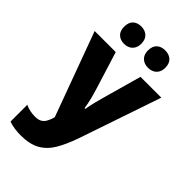

<svg xmlns="http://www.w3.org/2000/svg" viewBox="-278 -1007 1102 1102"><g transform="rotate(45 273.5 -456.0)"><path d="M374 -212Q349 -141 320 -91.5Q291 -42 245.5 -16Q200 10 126 10Q102 10 77 6.5Q52 3 30 -5V-141Q49 -132 69.5 -128Q90 -124 108 -124Q134 -124 149.5 -132.5Q165 -141 175 -158.5Q185 -176 192 -202L4 -714H175L245 -489Q255 -457 263 -425.5Q271 -394 276 -360H282Q288 -394 295 -422Q302 -450 311 -482L376 -714H545ZM106 -851Q106 -887 125 -904.5Q144 -922 175 -922Q206 -922 225.5 -904Q245 -886 245 -851Q245 -818 225.5 -799.5Q206 -781 175 -781Q144 -781 125 -799Q106 -817 106 -851ZM299 -851Q299 -887 318.5 -904.5Q338 -922 369 -922Q401 -922 420.5 -904Q440 -886 440 -851Q440 -818 420.5 -799.5Q401 -781 369 -781Q338 -781 318.5 -799.5Q299 -818 299 -851Z"/></g></svg>

Font: Noto Sans Display Condensed ExtraBold
Style: Regular
Weight: 800
Width: 3
Designer: Monotype Design Team
Foundry: Monotype Imaging Inc.
Version: Version 2.003